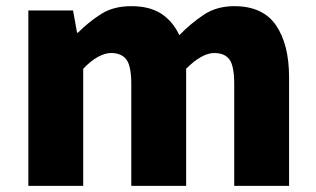

<svg xmlns="http://www.w3.org/2000/svg" viewBox="-20 -603 1025 623"><path d="M72 0V-569H217L230 -497H233Q268 -532 308 -557.5Q348 -583 406 -583Q465 -583 502.5 -559Q540 -535 562 -489Q599 -527 641 -555Q683 -583 740 -583Q833 -583 875.5 -521Q918 -459 918 -352V0H740V-330Q740 -389 724.5 -410Q709 -431 675 -431Q656 -431 633 -418.5Q610 -406 584 -380V0H406V-330Q406 -389 390 -410Q374 -431 340 -431Q321 -431 298 -418.5Q275 -406 250 -380V0Z"/></svg>

Font: Noto Sans SC Black
Style: Regular
Weight: 900
Designer: Ryoko NISHIZUKA  (kana, bopomofo & ideographs); Paul D. Hunt (Latin, Greek & Cyrillic); Sandoll Communications , Soo-you
Foundry: Adobe
Version: Version 2.004-H2;hotconv 1.0.118;makeotfexe 2.5.65603